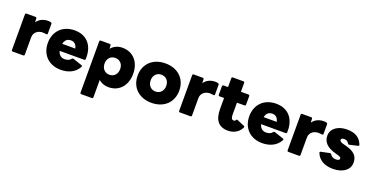

<svg xmlns="http://www.w3.org/2000/svg" viewBox="-33 -1608 5396 2799"><g transform="rotate(20 2664.5 -208.5)"><path d="M82 42H246C257 42 264 35 264 24V-245C264 -332 338 -369 397 -369C420 -369 438 -366 454 -364C466 -362 474 -367 474 -378V-530C474 -540 468 -547 458 -550C446 -554 431 -555 416 -555C346 -555 283 -529 243 -470L240 -530C240 -541 232 -547 221 -547H82C71 -547 64 -540 64 -530V24C64 35 71 42 82 42Z M829 53C941 53 1047 10 1101 -91C1103 -95 1104 -98 1104 -101C1104 -107 1100 -111 1093 -114L951 -162C942 -164 934 -162 927 -154C906 -125 873 -112 830 -112C774 -112 737 -144 722 -202H1101C1113 -202 1119 -208 1120 -219C1131 -419 1025 -558 829 -558C641 -558 520 -433 520 -253C520 -72 641 53 829 53ZM924 -311H722C734 -371 771 -402 826 -402C879 -402 913 -369 924 -311Z M1234 284H1398C1409 284 1416 277 1416 266V-3C1456 33 1508 53 1570 53C1734 53 1844 -70 1844 -253C1844 -436 1734 -558 1570 -558C1496 -558 1436 -529 1394 -478L1392 -530C1392 -541 1384 -547 1373 -547H1234C1223 -547 1216 -540 1216 -530V266C1216 277 1223 284 1234 284ZM1400 -253C1400 -330 1449 -383 1521 -383C1593 -383 1642 -330 1642 -253C1642 -176 1593 -122 1521 -122C1449 -122 1400 -176 1400 -253Z M2236 53C2432 53 2559 -72 2559 -253C2559 -433 2432 -558 2236 -558C2040 -558 1913 -433 1913 -253C1913 -72 2040 53 2236 53ZM2115 -253C2115 -330 2164 -383 2236 -383C2308 -383 2357 -330 2357 -253C2357 -176 2308 -122 2236 -122C2164 -122 2115 -176 2115 -253Z M2676 42H2840C2851 42 2858 35 2858 24V-245C2858 -332 2932 -369 2991 -369C3014 -369 3032 -366 3048 -364C3060 -362 3068 -367 3068 -378V-530C3068 -540 3062 -547 3052 -550C3040 -554 3025 -555 3010 -555C2940 -555 2877 -529 2837 -470L2834 -530C2834 -541 2826 -547 2815 -547H2676C2665 -547 2658 -540 2658 -530V24C2658 35 2665 42 2676 42Z M3423 53C3501 53 3584 19 3626 -66C3628 -70 3630 -75 3630 -78C3630 -85 3626 -90 3619 -93L3507 -141C3503 -143 3500 -144 3497 -144C3492 -144 3489 -141 3485 -137C3475 -121 3466 -115 3453 -115C3422 -115 3409 -139 3409 -189V-376H3526C3537 -376 3544 -383 3544 -394V-527C3544 -537 3537 -545 3526 -545H3409V-683C3409 -694 3402 -701 3391 -701H3227C3216 -701 3209 -694 3209 -683V-545H3139C3128 -545 3121 -537 3121 -527V-394C3121 -383 3128 -376 3139 -376H3209V-208C3209 -39 3274 53 3423 53Z M3954 53C4066 53 4172 10 4226 -91C4228 -95 4229 -98 4229 -101C4229 -107 4225 -111 4218 -114L4076 -162C4067 -164 4059 -162 4052 -154C4031 -125 3998 -112 3955 -112C3899 -112 3862 -144 3847 -202H4226C4238 -202 4244 -208 4245 -219C4256 -419 4150 -558 3954 -558C3766 -558 3645 -433 3645 -253C3645 -72 3766 53 3954 53ZM4049 -311H3847C3859 -371 3896 -402 3951 -402C4004 -402 4038 -369 4049 -311Z M4359 42H4523C4534 42 4541 35 4541 24V-245C4541 -332 4615 -369 4674 -369C4697 -369 4715 -366 4731 -364C4743 -362 4751 -367 4751 -378V-530C4751 -540 4745 -547 4735 -550C4723 -554 4708 -555 4693 -555C4623 -555 4560 -529 4520 -470L4517 -530C4517 -541 4509 -547 4498 -547H4359C4348 -547 4341 -540 4341 -530V24C4341 35 4348 42 4359 42Z M5052 53C5200 53 5306 -20 5306 -133C5306 -234 5256 -294 5101 -333L5080 -338C5035 -349 5014 -363 5014 -383C5014 -404 5034 -413 5061 -413C5096 -413 5117 -398 5134 -371C5138 -363 5143 -359 5151 -359C5152 -359 5154 -359 5155 -359L5284 -389C5293 -391 5298 -396 5298 -403C5298 -405 5297 -407 5296 -410C5259 -511 5178 -558 5053 -558C4910 -558 4811 -483 4811 -376C4811 -286 4865 -211 5018 -171L5040 -165C5089 -152 5102 -140 5102 -123C5102 -102 5080 -92 5045 -92C5008 -92 4975 -107 4956 -139C4951 -146 4946 -150 4939 -150C4937 -150 4935 -149 4933 -149L4800 -121C4792 -119 4787 -114 4787 -108C4787 -106 4787 -103 4788 -101C4826 -1 4919 53 5052 53Z"/></g></svg>

Font: LINE Seed JP App_OTF ExtraBold
Style: Regular
Weight: 800
Designer: LINE & Fontrix & Fontworks
Version: Version 1.013